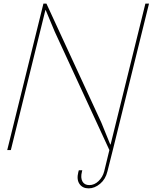

<svg xmlns="http://www.w3.org/2000/svg" viewBox="-20 -830 844 1062"><path d="M804.2 -810.1 604 0 574.2 118.2Q564 161.1 533.7 186.5Q503.4 211.9 470.2 211.9Q436.5 211.9 419.7 187.5Q402.8 163.1 413.1 122.1L416 111.8H435.1L433.1 120.1Q424.8 152.8 435.8 173.3Q446.8 193.8 474.1 193.8Q502.4 193.8 525.4 171.4Q548.3 148.9 556.2 118.2L585 0L283.2 -653.8L232.9 -773.9H231L40 0H20L220.2 -810.1H236.8L541 -150.9L589.8 -30.8H591.8L784.2 -810.1Z"/></svg>

Font: Sinkin Sans 100 Thin Italic
Style: Regular
Weight: 100
Italic angle: -112°
Designer: Keith Bates
Foundry: K-Type
Version: Sinkin Sans (version 1.0)  by Keith Bates   •   © 2014   www